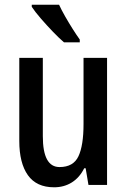

<svg xmlns="http://www.w3.org/2000/svg" viewBox="-20 -786 540 816"><path d="M435 -540V0H356L344 -71H338Q318 -31 285 -10.5Q252 10 210 10Q135 10 98.5 -41.5Q62 -93 62 -187V-540H162V-207Q162 -76 233 -76Q292 -76 313.5 -122Q335 -168 335 -259V-540ZM231 -766Q241 -744 257 -716Q273 -688 289.5 -662Q306 -636 319 -618V-606H252Q232 -623 205 -651Q178 -679 153 -708Q128 -737 115 -757V-766Z"/></svg>

Font: Avrile Sans Condensed Medium
Style: Regular
Weight: 500
Width: 3
Designer: Monotype Design Team
Foundry: Monotype Imaging Inc.
Version: Version 2.001;September 10, 2019;FontCreator 11.5.0.2425 64-